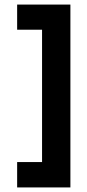

<svg xmlns="http://www.w3.org/2000/svg" viewBox="-20 -770 380 840"><path d="M288 -750V50H55V-61H164V-640H55V-750Z"/></svg>

Font: Haskoy Bold
Style: Regular
Weight: 700
Designer: Ertekin Erdin
Foundry: Ertekin Erdin
Version: Version 1.500; ttfautohint (v1.8.3)